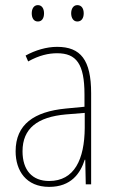

<svg xmlns="http://www.w3.org/2000/svg" viewBox="-20 -720 450 750"><path d="M104 -668C104 -651 111 -636 128 -636C144 -636 152 -649 152 -668C152 -686 144 -700 128 -700C111 -700 104 -684 104 -668ZM258 -668C258 -651 266 -636 282 -636C299 -636 307 -650 307 -668C307 -686 299 -700 282 -700C266 -700 258 -685 258 -668ZM203 -537C162 -537 118 -524 80 -503L90 -480C133 -504 170 -512 203 -512C278 -512 310 -471 310 -351V-303L237 -296C113 -284 41 -234 41 -129C41 -53 82 10 172 10C258 10 294 -43 311 -96H313L315 0H336V-356C336 -486 295 -537 203 -537ZM237 -273 311 -279V-220C310 -98 271 -13 172 -13C106 -13 68 -55 68 -129C68 -219 127 -263 237 -273Z"/></svg>

Font: Noto Sans Kannada Condensed Thin
Style: Regular
Weight: 100
Width: 3
Designer: Jelle Bosma - Monotype Design Team
Foundry: Monotype Imaging Inc.
Version: Version 2.005